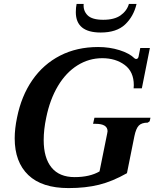

<svg xmlns="http://www.w3.org/2000/svg" viewBox="-20 -950 788 980"><path d="M367 -888Q367 -911 371 -930H407Q404 -895 427 -872Q450 -849 507 -849Q564 -849 596 -872Q628 -895 638 -930H677Q662 -866 618.5 -825Q575 -784 494 -784Q367 -784 367 -888ZM55 -244Q55 -293 67 -350Q89 -460 145 -541Q201 -622 286.5 -666Q372 -710 481 -710Q539 -710 590 -694Q641 -678 667 -652Q671 -649 675 -649Q684 -649 687 -660L696 -705H745L704 -499H662L663 -515Q663 -584 616.5 -618.5Q570 -653 502 -653Q434 -653 375.5 -616.5Q317 -580 276 -511.5Q235 -443 216 -350Q203 -289 203 -235Q203 -144 243 -95Q283 -46 361 -46Q438 -46 488 -75L527 -268Q529 -276 529 -280Q529 -318 468 -318H455L462 -349H748L744 -331L734 -324Q703 -324 688.5 -309Q674 -294 666 -255L628 -66Q554 -24 485.5 -7Q417 10 330 10Q194 10 124.5 -56.5Q55 -123 55 -244Z"/></svg>

Font: Taviraj SemiBold
Style: Italic
Weight: 600
Italic angle: -12°
Designer: Katatrad Team
Foundry: CadsonDemak
Version: Version 1.001